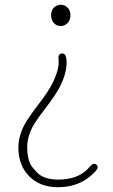

<svg xmlns="http://www.w3.org/2000/svg" viewBox="-20 -560 475 804"><path d="M223 224Q146 224 100 176Q57 130 57 58Q57 11 82 -37Q97 -65 138 -119Q186 -181 202 -216Q230 -275 225 -310Q222 -334 238 -336Q255 -338 258 -314Q264 -268 235 -205Q218 -169 170 -106Q131 -56 117 -30Q94 14 94 56Q94 114 117 142Q125 151 133 160Q161 192 225 192Q312 192 356 138Q372 119 384 130Q396 140 379 158Q319 224 223 224ZM234 -451Q217 -451 205.5 -463.5Q194 -476 194 -496.5Q194 -517 206 -528.5Q218 -540 234.5 -540Q251 -540 263 -528Q275 -516 275 -496Q275 -476 263 -463.5Q251 -451 234 -451Z"/></svg>

Font: Resource Han Rounded KR ExtraLight
Style: Regular
Weight: 250
Designer: Cyano Hao (round all glyphs); Ryoko NISHIZUKA 西塚涼子 (kana, bopomofo & ideographs); Paul D. Hunt (Latin, Greek & Cyrillic)
Foundry: Cyano Hao
Version: 0.990